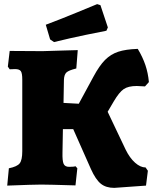

<svg xmlns="http://www.w3.org/2000/svg" viewBox="-20 -895 742 931"><path d="M686 -83 697 -67 688 5 534 16Q494 16 469 -4Q444 -24 421 -75L335 -269H285L283 -155Q282 -115 288.5 -100.5Q295 -86 315 -86Q339 -86 346 -89L355 -79L346 4Q214 0 180 0Q143 0 15 5L23 -79Q63 -87 75.5 -103Q88 -119 88 -162V-509Q88 -540 81 -550Q74 -560 53 -560L27 -559L18 -572L27 -648L186 -647L285 -650Q303 -650 357 -652L350 -563Q313 -554 302 -543.5Q291 -533 290 -508L288 -396L362 -392L433 -523Q462 -577 489.5 -604.5Q517 -632 553 -644Q589 -656 648 -658Q672 -618 685 -579.5Q698 -541 702 -497L683 -476Q653 -478 643 -478Q602 -478 580 -463Q558 -448 532 -404L502 -353L589 -170Q609 -129 635 -106Q661 -83 686 -83ZM223 -704 202 -775Q279 -804 354 -835Q429 -866 451 -875L467 -870L503 -762L496 -746Q474 -742 396.5 -726Q319 -710 242 -691Z"/></svg>

Font: Alegreya SC Black
Style: Regular
Weight: 900
Designer: Juan Pablo del Peral
Foundry: Huerta Tipografica
Version: Version 2.007; ttfautohint (v1.6)